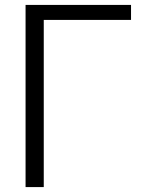

<svg xmlns="http://www.w3.org/2000/svg" viewBox="-20 -761 575 781"><path d="M84 0H158V-680H513V-741H84Z"/></svg>

Font: Cheyenne Sans Light
Style: Regular
Weight: 300
Designer: The Public Sans project authors (U.S. Web Design System), Libre Franklin designed by Pablo Impallari and Rodrigo Fuenzal
Foundry: The Cheyenne Sans Project Authors
Version: Version 2.007